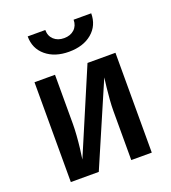

<svg xmlns="http://www.w3.org/2000/svg" viewBox="-142 -890 884 994"><g transform="rotate(-20 300.0 -392.5)"><path d="M77 0V-550H190V-279Q190 -252 187.5 -217Q185 -182 181 -148Q177 -114 173 -89L369 -550H523V0H410V-271Q410 -298 412.5 -331Q415 -364 418.5 -396Q422 -428 425 -450L231 0ZM300 -637Q222 -637 173.5 -677.5Q125 -718 125 -785H222Q222 -752 243.5 -732Q265 -712 300 -712Q335 -712 356.5 -732Q378 -752 378 -785H475Q475 -718 427 -677.5Q379 -637 300 -637Z"/></g></svg>

Font: NKDuy Mono
Style: Bold
Weight: 700
Monospace: yes
Designer: NKDuy
Foundry: NKDuy
Version: Version 2.251; ttfautohint (v1.8.4.7-5d5b)